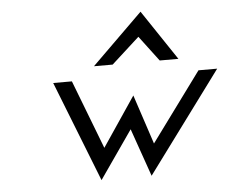

<svg xmlns="http://www.w3.org/2000/svg" viewBox="-53 -809 1113 890"><g transform="rotate(-5 503.5 -364.0)"><path d="M482 -512 612 -630 701 -512H788L632 -745L395 -512ZM410 -131 287 -451H200L384 17L539 -206L617 17L963 -451H876L641 -131L565 -361Z"/></g></svg>

Font: Charger Monospace
Style: Regular
Weight: 400
Designer: Jasper
Foundry: Cannot Into Space Fonts
Version: Version 0.980